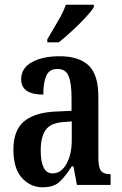

<svg xmlns="http://www.w3.org/2000/svg" viewBox="-20 -786 518 816"><path d="M161 10Q110 10 73.5 -29.5Q37 -69 37 -151Q37 -232 82 -270Q127 -308 218 -312L284 -315V-373Q284 -430 272 -461.5Q260 -493 224 -493Q189 -493 176.5 -463.5Q164 -434 164 -384Q70 -384 70 -449Q70 -497 116 -522Q162 -547 233 -547Q315 -547 356.5 -508Q398 -469 398 -375V-117Q398 -76 408.5 -61Q419 -46 447 -46H450V0H307L292 -79H285Q259 -38 234 -14Q209 10 161 10ZM203 -49Q240 -49 262.5 -89.5Q285 -130 285 -191V-270L247 -267Q194 -263 173.5 -233Q153 -203 153 -146Q153 -101 165 -75Q177 -49 203 -49ZM181 -619Q201 -654 224.5 -693Q248 -732 260 -766H379V-756Q369 -739 343.5 -711.5Q318 -684 287 -655.5Q256 -627 230 -606H181Z"/></svg>

Font: Noto Serif Bengali ExtraCondensed SemiBold
Style: Regular
Weight: 600
Width: 2
Designer: Juan Bruce, Universal Thirst, Indian Type Foundry and the Monotype Design Team.
Foundry: Monotype Imaging Inc.
Version: Version 2.003; ttfautohint (v1.8.4.7-5d5b)